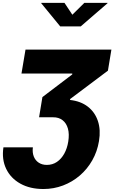

<svg xmlns="http://www.w3.org/2000/svg" viewBox="-31 -1063 774 1299"><path d="M-7.8 -66.4H191.4Q187 -31.2 197.5 -4.4Q208 22.5 231 37.6Q253.9 52.7 286.1 52.7Q324.2 52.7 354 32.5Q383.8 12.2 403.6 -23.2Q423.3 -58.6 430.7 -104.5Q439 -156.2 428.5 -193.1Q418 -230 392.1 -250Q366.2 -270 328.1 -269.5H233.4L255.9 -406.2L458 -559.6V-565.4H114.3L141.6 -727.5H722.7L699.2 -585L444.3 -393.6L442.4 -386.7Q514.6 -378.9 563 -341.6Q611.3 -304.2 631.3 -244.4Q651.4 -184.6 638.7 -108.4Q627 -37.6 593.3 21.7Q559.6 81.1 509 124.5Q458.5 168 395.5 191.9Q332.5 215.8 262.7 215.8Q171.9 215.8 106.7 179.4Q41.5 143.1 10.7 79.1Q-20 15.1 -7.8 -66.4ZM405.3 -1043.5 458.5 -963.4 539.6 -1043.5H696.8L696.3 -1041L515.1 -884.3H376.5L248 -1041L248.5 -1043.5Z"/></svg>

Font: Inter 18pt Black
Style: Italic
Weight: 900
Italic angle: -9.3988°
Designer: Rasmus Andersson
Foundry: rsms
Version: Version 4.001;git-66647c0bb